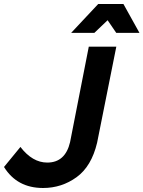

<svg xmlns="http://www.w3.org/2000/svg" viewBox="-57 -933 716 959"><path d="M639.5 -769H523.5L480.5 -832L414.5 -769H298.5L433.5 -913H559.5ZM158 6Q28 6 -37 -99L45 -199Q105 -121 179 -121Q269 -121 293 -223L386.5 -700H524L428 -220Q400 -102 325.5 -48Q251 6 158 6Z"/></svg>

Font: Argentum Sans Medium
Style: Italic
Weight: 500
Italic angle: -11°
Designer: Julieta Ulanovsky (font), Cristiano Sobral (main changes and remaster)
Foundry: Julieta Ulanovsky (font), Cristiano Sobral (main changes and remaster)
Version: Version 2.007;June 15, 2022;FontCreator 14.0.0.2814 64-bit; 